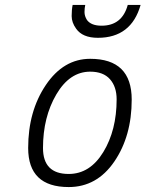

<svg xmlns="http://www.w3.org/2000/svg" viewBox="-20 -747 589 777"><path d="M345 -509C273 -509 213.2 -473.7 165.5 -403C117.8 -332.3 94 -247.3 94 -148C94 -42.7 148.7 10 258 10C334 10 395.5 -24.3 442.5 -93C489.5 -161.7 513 -245.3 513 -344C513 -454 457 -509 345 -509ZM258 -43C188.7 -43 154 -78 154 -148C154 -231.3 172 -303.7 208 -365C244 -426.3 289.7 -457 345 -457C380.3 -457 407 -446.8 425 -426.5C443 -406.2 452 -379 452 -345C452 -261.7 434 -190.5 398 -131.5C362 -72.5 315.3 -43 258 -43ZM325 -727H274C271.3 -714.3 270 -699.3 270 -682C270 -664.7 276 -647.7 288 -631C305.3 -606.3 334.7 -594 376 -594C466 -594 523.7 -638.3 549 -727H497C481.7 -671 446.3 -643 391 -643C363 -643 343.3 -650.7 332 -666C325.3 -676.7 322 -687.3 322 -698C322 -708.7 323 -718.3 325 -727Z"/></svg>

Font: Titillium Web
Style: Light Italic
Weight: 300
Italic angle: -13°
Version: Version 1.001;PS 57.000;hotconv 1.0.70;makeotf.lib2.5.55311